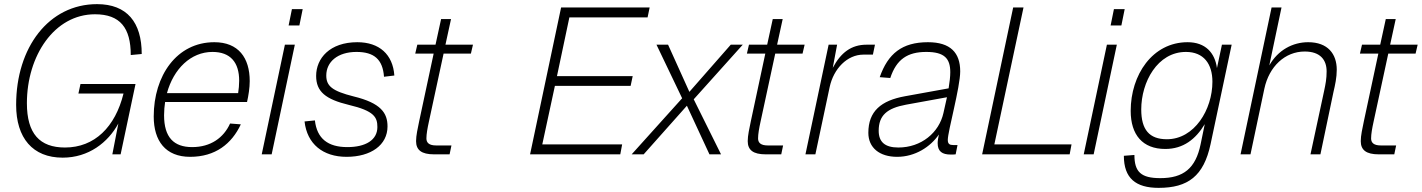

<svg xmlns="http://www.w3.org/2000/svg" viewBox="-20 -746 6872 928"><path d="M283 16C408 16 502 -57 552 -149L523 0H563L635 -340H369L359 -294H577C537 -132 437 -33 294 -33C172 -33 110 -100 110 -247C110 -477 243 -677 439 -677C561 -677 612 -611 612 -480L665 -485C665 -638 594 -726 449 -726C216 -726 58 -517 58 -239C58 -79 138 16 283 16Z M899 12C1021 12 1100 -51 1144 -145L1092 -149C1061 -80 998 -35 909 -35C820 -35 773 -82 773 -189C773 -211 775 -233 778 -253H1174C1181 -284 1187 -321 1187 -354C1187 -467 1132 -542 1016 -542C834 -542 723 -380 723 -183C723 -65 780 12 899 12ZM1007 -495C1094 -495 1136 -444 1136 -356C1136 -335 1134 -316 1131 -296H787C819 -413 902 -495 1007 -495Z M1375 -623H1427L1443 -702H1391ZM1245 0H1293L1405 -530H1357Z M1655 12C1773 12 1853 -45 1853 -135C1853 -200 1821 -248 1689 -280C1586 -306 1557 -330 1557 -381C1557 -447 1612 -495 1703 -495C1788 -495 1830 -459 1836 -375L1886 -381C1879 -483 1813 -542 1707 -542C1574 -542 1508 -464 1508 -379C1508 -303 1554 -266 1666 -239C1789 -210 1804 -179 1804 -132C1804 -69 1747 -35 1659 -35C1565 -35 1512 -76 1502 -164L1452 -159C1464 -50 1541 12 1655 12Z M2078 0H2153L2162 -43H2088C2054 -43 2041 -56 2041 -77C2041 -98 2046 -126 2053 -158L2124 -487H2256L2266 -530H2133L2160 -654H2112L2085 -530H1997L1987 -487H2076L2006 -160C1999 -126 1991 -91 1991 -64C1991 -21 2017 0 2078 0Z M2542 0H2978L2987 -48H2601L2662 -331H3028L3038 -378H2672L2732 -662H3110L3120 -710H2692Z M3033 0H3091L3300 -235L3409 0H3465L3333 -266L3570 -530H3512L3312 -302L3209 -530H3153L3277 -271Z M3681 0H3756L3765 -43H3691C3657 -43 3644 -56 3644 -77C3644 -98 3649 -126 3656 -158L3727 -487H3859L3869 -530H3736L3763 -654H3715L3688 -530H3600L3590 -487H3679L3609 -160C3602 -126 3594 -91 3594 -64C3594 -21 3620 0 3681 0Z M3873 0H3921L3990 -325C4009 -414 4075 -482 4153 -482H4199L4209 -530H4168C4095 -530 4044 -492 4005 -418L4026 -530H3985Z M4512 -54C4512 -14 4534 1 4575 1C4583 1 4592 1 4599 0L4608 -45H4587C4570 -45 4561 -50 4561 -70C4561 -111 4621 -324 4621 -401C4621 -491 4574 -542 4465 -542C4340 -542 4272 -487 4232 -373L4283 -369C4313 -460 4367 -495 4457 -495C4545 -495 4573 -463 4573 -397C4573 -377 4570 -349 4565 -319L4355 -281C4238 -260 4177 -208 4177 -104C4177 -32 4231 12 4316 12C4403 12 4477 -36 4518 -96C4515 -82 4512 -66 4512 -54ZM4227 -114C4227 -188 4267 -223 4359 -240L4557 -276C4551 -247 4544 -219 4540 -200C4519 -105 4433 -33 4322 -33C4257 -33 4227 -60 4227 -114Z M4727 0H5150L5159 -48H4786L4927 -710H4877Z M5348 -623H5400L5416 -702H5364ZM5218 0H5266L5378 -530H5330Z M5580 162C5722 162 5798 105 5831 -49L5933 -530H5886L5862 -417C5852 -490 5807 -542 5720 -542C5550 -542 5445 -384 5445 -210C5445 -95 5502 -26 5612 -26C5699 -26 5759 -73 5803 -146L5783 -49C5759 68 5700 115 5588 115C5495 115 5463 85 5463 3L5412 7C5412 115 5469 162 5580 162ZM5620 -73C5535 -73 5496 -119 5496 -217C5496 -349 5574 -495 5712 -495C5798 -495 5840 -437 5840 -351C5840 -216 5753 -73 5620 -73Z M5976 0H6024L6091 -317C6114 -425 6191 -497 6286 -497C6362 -497 6392 -456 6392 -401C6392 -365 6387 -340 6380 -307L6314 0H6362L6425 -301C6433 -335 6441 -371 6441 -409C6441 -485 6398 -542 6303 -542C6228 -542 6157 -504 6115 -430L6174 -710H6126Z M6644 0H6719L6728 -43H6654C6620 -43 6607 -56 6607 -77C6607 -98 6612 -126 6619 -158L6690 -487H6822L6832 -530H6699L6726 -654H6678L6651 -530H6563L6553 -487H6642L6572 -160C6565 -126 6557 -91 6557 -64C6557 -21 6583 0 6644 0Z"/></svg>

Font: Geist ExtraLight
Style: Italic
Weight: 200
Italic angle: -12°
Designer: Basement.studio, Andrés Briganti, Mateo Zaragoza
Foundry: Basement.studio, Vercel, Andrés Briganti, Guido Ferreyra, Mateo Zaragoza
Version: Version 1.500